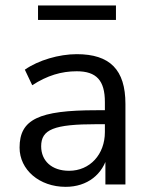

<svg xmlns="http://www.w3.org/2000/svg" viewBox="-20 -687 560 715"><path d="M224.5 8.8C304.9 8.8 363.7 -37.3 381.4 -110.8H372.5V0H447.1V-300C447.1 -427.5 389.2 -485.3 265.7 -485.3C200 -485.3 122.5 -462.7 72.5 -427.5L100 -369.6C155.9 -405.9 208.8 -421.6 265.7 -421.6C339.2 -421.6 370.6 -387.3 370.6 -306.9V-195.1C370.6 -111.8 314.7 -51 237.3 -51C172.5 -51 133.3 -88.2 133.3 -142.2C133.3 -204.9 180.4 -224.5 340.2 -224.5H383.3V-276.5H339.2C123.5 -276.5 52.9 -242.2 52.9 -137.3C52.9 -54.9 126.5 8.8 224.5 8.8ZM121.6 -612.7H411.8V-666.7H121.6Z"/></svg>

Font: LL Pando Sans
Style: Regular
Weight: 400
Designer: Joshua Smith
Foundry: Joshua Smith
Version: Version 1.000;Glyphs 3.2.1 (3258)